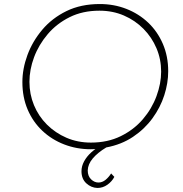

<svg xmlns="http://www.w3.org/2000/svg" viewBox="-20 -733 907 952"><path d="M508 -3Q490 2 471 4.5Q452 7 430 7Q360 7 298 -17Q236 -41 189.5 -85Q143 -129 117 -190Q91 -251 91 -326Q91 -392 116 -460Q141 -528 189.5 -585.5Q238 -643 309.5 -678Q381 -713 475 -713Q545 -713 606.5 -689Q668 -665 714.5 -621Q761 -577 787.5 -515.5Q814 -454 814 -380Q814 -321 794.5 -260.5Q775 -200 736 -146.5Q697 -93 639.5 -54.5Q582 -16 507 -2Q464 24 440 52.5Q416 81 415 112Q415 140 431.5 156Q448 172 468 172Q487 172 503 159Q519 146 531 127L547 144Q535 167 512.5 183Q490 199 463 199Q432 198 408 176Q384 154 384 116Q384 91 397 67Q410 43 432.5 22.5Q455 2 483 -11ZM431 -26Q514 -26 579 -58Q644 -90 688.5 -142Q733 -194 756 -256.5Q779 -319 779 -378Q779 -439 756 -493.5Q733 -548 691.5 -590Q650 -632 594.5 -656Q539 -680 473 -680Q390 -680 325.5 -648Q261 -616 216.5 -563.5Q172 -511 149 -449.5Q126 -388 126 -327Q126 -266 148.5 -211.5Q171 -157 212.5 -115.5Q254 -74 309.5 -50Q365 -26 431 -26Z"/></svg>

Font: Josefin Sans Thin ExtraLight
Style: Italic
Weight: 250
Italic angle: -7°
Version: Version 2.000